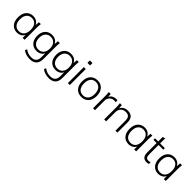

<svg xmlns="http://www.w3.org/2000/svg" viewBox="380 -2367 4256 4256"><g transform="rotate(45 2508.0 -238.5)"><path d="M273 8Q172 8 111.5 -60.5Q51 -129 51 -251Q51 -372 111.5 -441Q172 -510 273 -510Q334 -510 380.5 -481.5Q427 -453 449 -403L457 -501H516Q513 -473 510.5 -444.5Q508 -416 508 -389V0H447V-94Q425 -45 378.5 -18.5Q332 8 273 8ZM281 -44Q358 -44 403 -97Q448 -150 448 -251Q448 -351 403 -404.5Q358 -458 281 -458Q204 -458 158.5 -404.5Q113 -351 113 -251Q113 -150 158.5 -97Q204 -44 281 -44Z M890 223Q761 223 675 155L697 108Q744 143 788 157Q832 171 889 171Q965 171 1004 130.5Q1043 90 1043 14V-114Q1021 -65 974 -38Q927 -11 867 -11Q798 -11 747.5 -41.5Q697 -72 669.5 -128.5Q642 -185 642 -261Q642 -337 669.5 -393Q697 -449 747.5 -479.5Q798 -510 867 -510Q929 -510 976 -481.5Q1023 -453 1044 -403L1052 -501H1112Q1108 -473 1106 -444.5Q1104 -416 1104 -389V5Q1104 113 1049.5 168Q995 223 890 223ZM874 -63Q951 -63 997 -115Q1043 -167 1043 -261Q1043 -354 997 -406Q951 -458 874 -458Q796 -458 750 -406Q704 -354 704 -261Q704 -167 750 -115Q796 -63 874 -63Z M1485 223Q1356 223 1270 155L1292 108Q1339 143 1383 157Q1427 171 1484 171Q1560 171 1599 130.5Q1638 90 1638 14V-114Q1616 -65 1569 -38Q1522 -11 1462 -11Q1393 -11 1342.5 -41.5Q1292 -72 1264.5 -128.5Q1237 -185 1237 -261Q1237 -337 1264.5 -393Q1292 -449 1342.5 -479.5Q1393 -510 1462 -510Q1524 -510 1571 -481.5Q1618 -453 1639 -403L1647 -501H1707Q1703 -473 1701 -444.5Q1699 -416 1699 -389V5Q1699 113 1644.5 168Q1590 223 1485 223ZM1469 -63Q1546 -63 1592 -115Q1638 -167 1638 -261Q1638 -354 1592 -406Q1546 -458 1469 -458Q1391 -458 1345 -406Q1299 -354 1299 -261Q1299 -167 1345 -115Q1391 -63 1469 -63Z M1854 -624V-700H1936V-624ZM1864 0V-501H1925V0Z M2290 8Q2184 8 2122 -61Q2060 -130 2060 -251Q2060 -371 2122 -440.5Q2184 -510 2290 -510Q2395 -510 2457.5 -440.5Q2520 -371 2520 -251Q2520 -130 2457.5 -61Q2395 8 2290 8ZM2290 -44Q2366 -44 2412 -97Q2458 -150 2458 -251Q2458 -351 2412 -404.5Q2366 -458 2290 -458Q2212 -458 2167 -404.5Q2122 -351 2122 -251Q2122 -150 2167 -97Q2212 -44 2290 -44Z M2653 0V-384Q2653 -412 2651.5 -442.5Q2650 -473 2646 -501H2706L2712 -414Q2733 -462 2777 -486Q2821 -510 2868 -510Q2881 -510 2892.5 -508.5Q2904 -507 2914 -504L2912 -449Q2901 -453 2888.5 -454Q2876 -455 2862 -455Q2816 -455 2783 -433Q2750 -411 2732 -377Q2714 -343 2714 -308V0Z M3003 0V-389Q3003 -416 3001 -444.5Q2999 -473 2995 -501H3055L3062 -409Q3087 -459 3132.5 -484.5Q3178 -510 3237 -510Q3326 -510 3371.5 -463Q3417 -416 3417 -316V0H3356V-311Q3356 -388 3325 -422.5Q3294 -457 3229 -457Q3153 -457 3108.5 -411Q3064 -365 3064 -287V0Z M3770 8Q3669 8 3608.5 -60.5Q3548 -129 3548 -251Q3548 -372 3608.5 -441Q3669 -510 3770 -510Q3831 -510 3877.5 -481.5Q3924 -453 3946 -403L3954 -501H4013Q4010 -473 4007.5 -444.5Q4005 -416 4005 -389V0H3944V-94Q3922 -45 3875.5 -18.5Q3829 8 3770 8ZM3778 -44Q3855 -44 3900 -97Q3945 -150 3945 -251Q3945 -351 3900 -404.5Q3855 -458 3778 -458Q3701 -458 3655.5 -404.5Q3610 -351 3610 -251Q3610 -150 3655.5 -97Q3701 -44 3778 -44Z M4333 8Q4266 8 4230.5 -32.5Q4195 -73 4195 -155V-452H4095V-501H4195V-641L4256 -661V-501H4404V-452H4256V-164Q4256 -101 4276 -73Q4296 -45 4340 -45Q4359 -45 4374.5 -48.5Q4390 -52 4402 -58V-4Q4389 2 4370.5 5Q4352 8 4333 8Z M4698 8Q4597 8 4536.5 -60.5Q4476 -129 4476 -251Q4476 -372 4536.5 -441Q4597 -510 4698 -510Q4759 -510 4805.5 -481.5Q4852 -453 4874 -403L4882 -501H4941Q4938 -473 4935.5 -444.5Q4933 -416 4933 -389V0H4872V-94Q4850 -45 4803.5 -18.5Q4757 8 4698 8ZM4706 -44Q4783 -44 4828 -97Q4873 -150 4873 -251Q4873 -351 4828 -404.5Q4783 -458 4706 -458Q4629 -458 4583.5 -404.5Q4538 -351 4538 -251Q4538 -150 4583.5 -97Q4629 -44 4706 -44Z"/></g></svg>

Font: Mulish Light
Style: Regular
Weight: 300
Designer: Vernon Adams
Foundry: Vernon Adams
Version: Version 3.603; ttfautohint (v1.8.3)